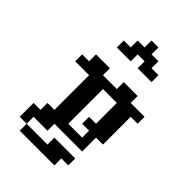

<svg xmlns="http://www.w3.org/2000/svg" viewBox="-228 -704 932 932"><g transform="rotate(45 238.0 -238.0)"><path d="M47.6 -333.3H95.2V-285.7H47.6ZM95.2 -333.3H142.9V-285.7H95.2ZM142.9 -333.3H190.5V-285.7H142.9ZM190.5 -333.3H238.1V-285.7H190.5ZM238.1 -333.3H285.7V-285.7H238.1ZM285.7 -333.3H333.3V-285.7H285.7ZM333.3 -333.3H381V-285.7H333.3ZM381 -333.3H428.6V-285.7H381ZM95.2 -381H142.9V-333.3H95.2ZM142.9 -381H190.5V-333.3H142.9ZM285.7 -381H333.3V-333.3H285.7ZM333.3 -381H381V-333.3H333.3ZM428.6 -333.3H476.2V-285.7H428.6ZM381 -285.7H428.6V-238.1H381ZM381 -238.1H428.6V-190.5H381ZM381 -190.5H428.6V-142.9H381ZM333.3 -190.5H381V-142.9H333.3ZM333.3 -238.1H381V-190.5H333.3ZM333.3 -285.7H381V-238.1H333.3ZM142.9 -285.7H190.5V-238.1H142.9ZM190.5 -285.7H238.1V-238.1H190.5ZM190.5 -238.1H238.1V-190.5H190.5ZM190.5 -190.5H238.1V-142.9H190.5ZM142.9 -190.5H190.5V-142.9H142.9ZM142.9 -238.1H190.5V-190.5H142.9ZM142.9 -142.9H190.5V-95.2H142.9ZM190.5 -142.9H238.1V-95.2H190.5ZM190.5 -95.2H238.1V-47.6H190.5ZM142.9 -95.2H190.5V-47.6H142.9ZM190.5 -47.6H238.1V0H190.5ZM142.9 -47.6H190.5V0H142.9ZM95.2 -47.6H142.9V0H95.2ZM95.2 0H142.9V47.6H95.2ZM47.6 0H95.2V47.6H47.6ZM47.6 47.6H95.2V95.2H47.6ZM333.3 -95.2H381V-47.6H333.3ZM381 -142.9H428.6V-95.2H381ZM333.3 -142.9H381V-95.2H333.3ZM285.7 -142.9H333.3V-95.2H285.7ZM333.3 -47.6H381V0H333.3ZM285.7 -47.6H333.3V0H285.7ZM238.1 -47.6H285.7V0H238.1ZM333.3 47.6H381V95.2H333.3ZM285.7 47.6H333.3V95.2H285.7ZM285.7 95.2H333.3V142.9H285.7ZM238.1 95.2H285.7V142.9H238.1ZM238.1 47.6H285.7V95.2H238.1ZM190.5 95.2H238.1V142.9H190.5ZM142.9 95.2H190.5V142.9H142.9ZM95.2 95.2H142.9V142.9H95.2ZM142.9 0H190.5V47.6H142.9ZM190.5 -571.4H238.1V-523.8H190.5ZM238.1 -619H285.7V-571.4H238.1ZM238.1 -571.4H285.7V-523.8H238.1ZM285.7 -571.4H333.3V-523.8H285.7ZM333.3 -523.8H381V-476.2H333.3ZM285.7 -523.8H333.3V-476.2H285.7ZM190.5 -523.8H238.1V-476.2H190.5ZM142.9 -523.8H190.5V-476.2H142.9Z"/></g></svg>

Font: Jacquard 12
Style: Regular
Weight: 400
Designer: Sarah Cadigan-Fried
Version: Version 1.000; ttfautohint (v1.8.4.7-5d5b)